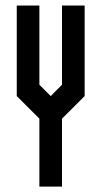

<svg xmlns="http://www.w3.org/2000/svg" viewBox="-20 -687 373 707"><path d="M208.3 0H125V-250L41.7 -333.3V-666.7H125V-375L166.7 -333.3L208.3 -375V-666.7H291.7V-333.3L208.3 -250Z"/></svg>

Font: Yulong
Style: Regular
Weight: 400
Designer: GGBotNet
Foundry: f0n7.com
Version: 1.00